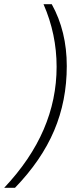

<svg xmlns="http://www.w3.org/2000/svg" viewBox="-96 -734 373 912"><path d="M149.9 -713.9Q221.2 -585.4 221.2 -420.2Q221.2 -254.9 161.1 -113.5Q101.1 27.8 -24.9 158.2H-76.2Q49.8 24.4 111.3 -118.7Q172.9 -261.7 172.9 -416.7Q172.9 -571.8 110.8 -713.9Z"/></svg>

Font: Open Sans Hebrew Light
Style: Italic
Weight: 300
Italic angle: -12°
Foundry: Ascender Corporation, Yanek Iontef
Version: Version 2.001;PS 002.001;hotconv 1.0.70;makeotf.lib2.5.58329